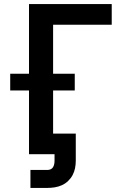

<svg xmlns="http://www.w3.org/2000/svg" viewBox="-20 -755 640 940"><path d="M129 165V77H213Q221 77 228.5 73.5Q236 70 240 63Q244 56 245.5 48Q247 40 247 32V0H122V-312H30V-394H122V-735H527V-634H240V-394H346V-312H240V-101H351V32Q351 50 347.5 68Q344 86 335.5 102Q327 118 313.5 131Q300 144 283.5 151.5Q267 159 249 162Q231 165 213 165Z"/></svg>

Font: Iosevka Curly Extended
Style: Bold
Weight: 700
Width: 7
Monospace: yes
Designer: Belleve Invis
Foundry: Belleve Invis
Version: Version 11.1.0; ttfautohint (v1.8.3)